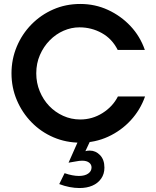

<svg xmlns="http://www.w3.org/2000/svg" viewBox="-20 -710 788 969"><path d="M385 10Q313 10 250 -17Q187 -44 139.5 -92.5Q92 -141 65 -204.5Q38 -268 38 -340Q38 -411 64.5 -474.5Q91 -538 138.5 -586.5Q186 -635 249 -662.5Q312 -690 385 -690Q460 -690 525 -660Q590 -630 638.5 -578.5Q687 -527 711 -458H574Q546 -514 494 -543Q442 -572 381 -572Q340 -572 301 -555Q262 -538 231 -506.5Q200 -475 181.5 -432.5Q163 -390 163 -340Q163 -292 180.5 -249.5Q198 -207 228 -175.5Q258 -144 298.5 -125.5Q339 -107 385 -107Q446 -107 497.5 -139.5Q549 -172 575 -223H712Q688 -155 639.5 -102.5Q591 -50 525.5 -20Q460 10 385 10ZM279 219 306 164Q326 171 344.5 174.5Q363 178 378 178Q408 178 425 166Q442 154 442 135Q442 120 429.5 110.5Q417 101 395 101Q381 101 364 104.5Q347 108 326 111L392 -38L454 -39L411 53Q419 50 433 50Q463 50 485 73Q507 96 507 136Q507 168 490.5 191.5Q474 215 446 227Q418 239 381 239Q357 239 331 234Q305 229 279 219Z"/></svg>

Font: Teachers SemiBold
Style: Regular
Weight: 600
Version: Version 1.001